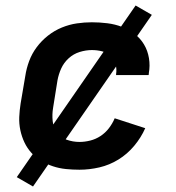

<svg xmlns="http://www.w3.org/2000/svg" viewBox="-20 -609 640 698"><path d="M269 8Q244 8 219.5 5.5Q195 3 172.5 -4.5Q150 -12 130 -24Q110 -36 94.5 -53Q79 -70 69 -91Q59 -112 54 -135.5Q49 -159 50 -183.5Q51 -208 55 -233L72 -333Q76 -360 86 -387Q96 -414 113.5 -437.5Q131 -461 154.5 -479.5Q178 -498 205 -509Q232 -520 259.5 -524Q287 -528 314 -528Q342 -528 370 -524.5Q398 -521 423 -511.5Q448 -502 469 -486Q490 -470 503.5 -447.5Q517 -425 521.5 -397.5Q526 -370 521 -343Q521 -341 521 -339.5Q521 -338 520 -336H402Q402 -337 402 -337.5Q402 -338 402 -339Q405 -358 400 -376Q395 -394 382 -406Q369 -418 351 -422.5Q333 -427 314 -427Q292 -427 269.5 -420Q247 -413 229.5 -397Q212 -381 202.5 -360Q193 -339 189 -317L173 -217Q169 -193 171.5 -169Q174 -145 187 -127Q200 -109 222.5 -101Q245 -93 269 -93Q288 -93 308 -98Q328 -103 345.5 -114.5Q363 -126 376 -143Q389 -160 397 -179L508 -143Q493 -109 468 -79Q443 -49 410.5 -29Q378 -9 341.5 -0.5Q305 8 269 8ZM100 69 41 35 473 -589 532 -555Z"/></svg>

Font: Zed Sans Extended
Style: Bold Italic
Weight: 700
Width: 7
Italic angle: -9°
Designer: Belleve Invis
Foundry: Belleve Invis
Version: Version 1.0.0; ttfautohint (v1.8.4)